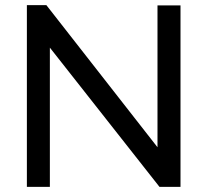

<svg xmlns="http://www.w3.org/2000/svg" viewBox="-20 -730 810 750"><path d="M174.8 -543.9V0H85V-710H161.1L595.2 -154.8V-709H685.1V0H603Z"/></svg>

Font: Rawline Medium
Style: Regular
Weight: 500
Designer: Matt McInerney, Pablo Impallari, Rodrigo Fuenzalida
Foundry: Matt McInerney, Pablo Impallari, Rodrigo Fuenzalida
Version: Version 4.020;PS 004.020;hotconv 1.0.88;makeotf.lib2.5.64775